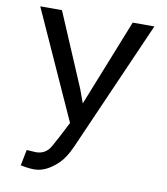

<svg xmlns="http://www.w3.org/2000/svg" viewBox="-83 -598 766 881"><g transform="rotate(10 300.0 -157.0)"><path d="M71.8 205.6 86.4 131.8 129.4 134.3Q175.3 134.3 197.5 94.7Q219.7 55.2 224.6 45.4L260.7 -24.9L33.2 -528.3H134.3L279.3 -187.5L302.7 -123.5L463.9 -528.3H564.9L296.9 81.5Q272.9 134.3 245.4 160.6Q217.8 187 190.4 200.2Q163.1 213.4 135.3 213.4Q107.4 213.4 71.8 205.6Z"/></g></svg>

Font: RobotoMono-Regular
Style: Regular
Weight: 400
Designer: Google
Version: Version 2.000985; 2015; ttfautohint (v1.3)